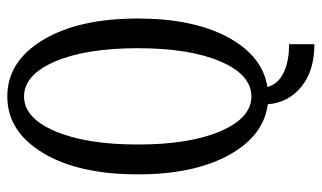

<svg xmlns="http://www.w3.org/2000/svg" viewBox="-194 -536 864 515"><g transform="rotate(-90 237.5 -278.0)"><path d="M262.2 7.8Q269.5 35.6 299.6 50.8Q329.6 65.9 377 65.9V133.8Q305.7 133.8 262.9 98.9Q220.2 64 215.8 8.8Q130.4 -2.4 79.1 -96.4Q27.8 -190.4 27.8 -339.8Q27.8 -499 85.4 -594.5Q143.1 -689.9 236.8 -689.9Q330.6 -689.9 388.2 -594.5Q445.8 -499 445.8 -339.8Q445.8 -191.9 395.8 -98.6Q345.7 -5.4 262.2 7.8ZM236.8 -35.2Q294.9 -35.2 330.6 -118.2Q366.2 -201.2 366.2 -339.8Q366.2 -478.5 330.6 -561.8Q294.9 -645 236.8 -645Q179.2 -645 143.6 -561.8Q107.9 -478.5 107.9 -339.8Q107.9 -201.2 143.6 -118.2Q179.2 -35.2 236.8 -35.2Z"/></g></svg>

Font: Margherita
Style: Regular
Weight: 400
Designer: James Puckett
Foundry: Dunwich Type Founders
Version: Version 1.008;hotconv 1.0.109;makeotfexe 2.5.65596